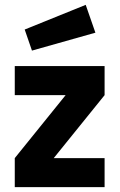

<svg xmlns="http://www.w3.org/2000/svg" viewBox="-20 -773 494 793"><path d="M41 -380V-500H412V-380L202 -120H412V0H41V-120L251 -380ZM82 -651 334 -753 374 -638 112 -564Z"/></svg>

Font: TitilliumText
Style: ExtraBold
Weight: 800
Designer: Accademia di Belle Arti di Urbino and others
Foundry: Accademia di Belle Arti di Urbino and others.
Version: Version 60.001